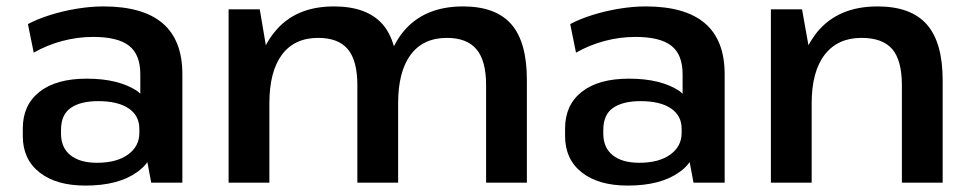

<svg xmlns="http://www.w3.org/2000/svg" viewBox="-20 -569 3024 598"><path d="M246 9Q155 9 103 -32Q51 -73 51 -145V-169Q51 -242 103 -283Q155 -324 250 -324Q350 -324 408 -285Q412 -281 417 -277V-338Q417 -399 382 -426.5Q347 -454 270 -454Q222 -454 174.5 -441.5Q127 -429 85 -405L67 -494Q97 -510 137 -522.5Q177 -535 220 -542Q263 -549 302 -549Q425 -549 486.5 -496.5Q548 -444 548 -338V0H451L439 -64Q426 -46 407 -33Q349 9 246 9ZM282 -62Q343 -62 378.5 -87.5Q414 -113 414 -155V-168Q414 -209 380.5 -231.5Q347 -254 286 -254Q231 -254 200.5 -233Q170 -212 170 -164V-153Q170 -109 199.5 -85.5Q229 -62 282 -62Z M1494 -304Q1494 -380 1464 -415.5Q1434 -451 1372 -451Q1298 -451 1259 -398.5Q1220 -346 1220 -247V0H1093V-304Q1093 -380 1063.5 -415.5Q1034 -451 971 -451Q897 -451 858 -398.5Q819 -346 819 -247V0H692V-540H789L808 -428Q820 -451 835 -469Q899 -549 1020 -549Q1123 -549 1172 -493Q1195 -466 1207 -425Q1219 -449 1235 -469Q1300 -549 1422 -549Q1524 -549 1572.5 -493.5Q1621 -438 1621 -320V0H1494Z M1935 9Q1844 9 1792 -32Q1740 -73 1740 -145V-169Q1740 -242 1792 -283Q1844 -324 1939 -324Q2039 -324 2097 -285Q2101 -281 2106 -277V-338Q2106 -399 2071 -426.5Q2036 -454 1959 -454Q1911 -454 1863.5 -441.5Q1816 -429 1774 -405L1756 -494Q1786 -510 1826 -522.5Q1866 -535 1909 -542Q1952 -549 1991 -549Q2114 -549 2175.5 -496.5Q2237 -444 2237 -338V0H2140L2128 -64Q2115 -46 2096 -33Q2038 9 1935 9ZM1971 -62Q2032 -62 2067.5 -87.5Q2103 -113 2103 -155V-168Q2103 -209 2069.5 -231.5Q2036 -254 1975 -254Q1920 -254 1889.5 -233Q1859 -212 1859 -164V-153Q1859 -109 1888.5 -85.5Q1918 -62 1971 -62Z M2789 -303Q2789 -381 2759 -416Q2729 -451 2663 -451Q2589 -451 2548.5 -398.5Q2508 -346 2508 -247V0H2381V-540H2478L2498 -428Q2510 -450 2525 -469Q2591 -549 2713 -549Q2817 -549 2866.5 -493Q2916 -437 2916 -319V0H2789Z"/></svg>

Font: Pathway Extreme 8pt Thin 12pt SemiBold
Style: Regular
Weight: 600
Version: Version 1.001;gftools[0.9.26]